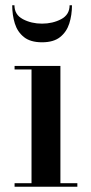

<svg xmlns="http://www.w3.org/2000/svg" viewBox="-20 -711 348 731"><path d="M35 -691Q35 -655 67.2 -638Q99.5 -621 140 -621Q180.5 -621 212.8 -638Q245 -655 245 -691H254Q254 -653.5 243.8 -621.5Q233.5 -589.5 208.8 -569.8Q184 -550 140 -550Q96 -550 71.2 -569.8Q46.5 -589.5 36.5 -621.5Q26.5 -653.5 26.5 -691ZM35.5 -13.5H100V-446.5H35.5V-460H210V-13.5H274.5V0H35.5Z"/></svg>

Font: Bodoni* 16 Medium
Style: Regular
Weight: 500
Version: Version 2.2